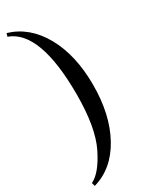

<svg xmlns="http://www.w3.org/2000/svg" viewBox="-232 -755 729 947"><g transform="rotate(-30 133.0 -281.5)"><path d="M148.7 -282.1Q148.7 -93.6 98.7 7.7Q48.7 109 -5.1 134.6L0 153.8Q112.8 121.8 177.6 4.5Q242.3 -112.8 242.3 -282.1Q242.3 -451.3 177.6 -567.3Q112.8 -683.3 0 -716.7L-5.1 -698.7Q148.7 -643.6 148.7 -282.1Z"/></g></svg>

Font: Suranna
Style: Regular
Weight: 400
Version: Version 1.0.5; ttfautohint (v1.2.42-39fb)